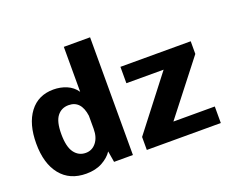

<svg xmlns="http://www.w3.org/2000/svg" viewBox="-123 -960 1391 1168"><g transform="rotate(-20 572.5 -376.0)"><path d="M27 -266Q27 -393 82.5 -466.5Q138 -540 237 -540Q282 -540 321.5 -523.5Q361 -507 386 -471V-762H556V0H434L422 -72Q400 -38 356.5 -14Q313 10 252 10Q145 10 86 -63.5Q27 -137 27 -266ZM386 -231V-316Q372 -419 291 -419Q245 -419 217.5 -384Q190 -349 190 -269Q190 -186 218 -148Q246 -110 292 -110Q333 -110 359.5 -143Q386 -176 386 -231ZM646 -84 909 -424H668V-530H1123V-448L857 -107H1125V0H646Z"/></g></svg>

Font: Morrison
Style: Bold
Weight: 700
Designer: Pablo Impallari, Rodrigo Fuenzalida (Modified by Dan O. Williams)
Version: Version 0.03;June 6, 2019;FontCreator 11.5.0.2425 64-bit; tt